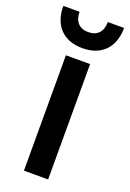

<svg xmlns="http://www.w3.org/2000/svg" viewBox="-170 -791 571 843"><g transform="rotate(20 115.0 -369.5)"><path d="M58 0H171V-539H58ZM115 -593C204 -593 257 -648 257 -739H181C181 -694 157 -668 115 -668C73 -668 49 -694 49 -739H-27C-27 -648 25 -593 115 -593Z"/></g></svg>

Font: Ronzino Medium
Style: Regular
Weight: 500
Designer: Nunzio Mazzaferro
Foundry: Collletttivo
Version: Version 1.000;Glyphs 3.3 (3337)